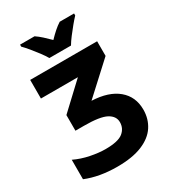

<svg xmlns="http://www.w3.org/2000/svg" viewBox="-222 -1045 1045 1170"><g transform="rotate(-30 300.0 -460.5)"><path d="M253 10Q127 10 32 -29V-166Q82 -142 139.5 -130.5Q197 -119 243 -119Q332 -119 366.5 -146.5Q401 -174 401 -218Q401 -260 357 -284Q313 -308 200 -308H140V-418L316 -583H56V-714H527V-611L316 -417Q434 -412 498.5 -358Q563 -304 563 -213Q563 -148 530 -97.5Q497 -47 428 -18.5Q359 10 253 10ZM224 -771Q212 -792 191.5 -819.5Q171 -847 149 -873.5Q127 -900 110 -917V-931H212Q234 -916 255 -897Q276 -878 300 -854Q324 -879 345.5 -898Q367 -917 389 -931H490V-917Q473 -899 451.5 -873Q430 -847 409.5 -820Q389 -793 376 -771Z"/></g></svg>

Font: Noto Sans Mono ExtraBold
Style: Regular
Weight: 800
Designer: Monotype Design Team
Foundry: Monotype Imaging Inc.
Version: Version 2.014